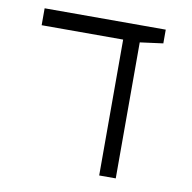

<svg xmlns="http://www.w3.org/2000/svg" viewBox="-70 -656 725 725"><g transform="rotate(10 293.0 -293.0)"><path d="M356.4 0V-521H43.9V-585.9H508.3V-533.2L419.9 -521.5V0Z"/></g></svg>

Font: CaskaydiaMono NF Light
Style: Regular
Weight: 300
Designer: Aaron Bell
Foundry: Saja Typeworks
Version: Version 2111.001; ttfautohint (v1.8.4);Nerd Fonts 3.1.1